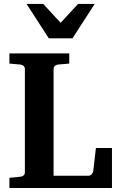

<svg xmlns="http://www.w3.org/2000/svg" viewBox="-20 -937 594 957"><path d="M26.9 0V-50.8L82 -56.2Q91.3 -57.1 97.7 -62.7Q104 -68.4 104 -78.1V-592.8Q104 -602.5 97.7 -608.4Q91.3 -614.3 82 -615.2L26.9 -620.1V-670.9H325.2V-620.1L269 -615.2Q259.8 -614.3 253.4 -608.4Q247.1 -602.5 247.1 -592.8V-61H420.9Q426.3 -61 430.4 -63.5Q434.6 -65.9 437.7 -69.6Q440.9 -73.2 442.6 -77.1Q444.3 -81.1 444.8 -84L458 -199.2H538.1V0ZM341.3 -746.1H223.1L112.3 -917.5H195.3L282.2 -823.2L369.1 -917.5H452.1Z"/></svg>

Font: Charis SIL Phon
Style: Bold
Weight: 700
Foundry: SIL International
Version: Version 5.000